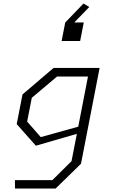

<svg xmlns="http://www.w3.org/2000/svg" viewBox="-20 -894 660 1114"><path d="M67 200H302.5L450 56L558 -500H291L110.5 -346L77 -174L188 -48.5L426 -117.5L395 41L284 151H66.5ZM137.5 -188.5 164.5 -326.5 311 -450H490.5L434 -159L216.5 -98.5ZM337.5 -656H445L466 -763.5H411L498 -853.5L464.5 -873.5L358.5 -763.5Z"/></svg>

Font: Monaspace Krypton ExtraLight
Style: Italic
Weight: 200
Italic angle: -11°
Designer: Riley Cran & the Lettermatic Team
Foundry: Lettermatic
Version: Version 1.101 (Monaspace Krypton)